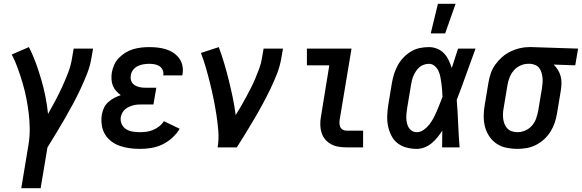

<svg xmlns="http://www.w3.org/2000/svg" viewBox="-20 -776 3064 1011"><path d="M92 215 130 -14Q137 -57 136.5 -98.5Q136 -140 131 -181Q126 -222 118 -262Q110 -302 98.5 -340.5Q87 -379 73.5 -416.5Q60 -454 42 -489L132 -528Q153 -488 168.5 -445Q184 -402 197 -358Q210 -314 219 -268.5Q228 -223 233 -176Q253 -211 272 -247Q291 -283 307.5 -319Q324 -355 338.5 -392.5Q353 -430 359 -468L368 -520H470L461 -468Q454 -427 438 -386.5Q422 -346 403.5 -306.5Q385 -267 364 -228Q343 -189 321 -151Q299 -113 276 -75Q253 -37 230 0L194 215Z M718 8Q690 8 663.5 4.5Q637 1 612 -7.5Q587 -16 566.5 -31.5Q546 -47 533 -68.5Q520 -90 516 -117Q512 -144 516 -171Q519 -189 527 -207Q535 -225 549.5 -238Q564 -251 581 -260Q598 -269 616 -275Q603 -284 591.5 -297Q580 -310 574 -325.5Q568 -341 567 -359Q566 -377 569 -395Q573 -416 582 -436Q591 -456 607 -472Q623 -488 642 -499.5Q661 -511 681.5 -517Q702 -523 723 -525.5Q744 -528 765 -528Q788 -528 810.5 -525.5Q833 -523 854 -516.5Q875 -510 893 -498Q911 -486 923.5 -469Q936 -452 940.5 -430Q945 -408 941 -385L940 -379H839L840 -381Q842 -396 836 -408.5Q830 -421 819 -428Q808 -435 794 -437.5Q780 -440 766 -440Q751 -440 735.5 -437.5Q720 -435 705.5 -428Q691 -421 681 -408Q671 -395 669 -380Q666 -364 671 -350Q676 -336 688.5 -328Q701 -320 715.5 -317Q730 -314 746 -314H803L788 -226H731Q719 -226 707.5 -225.5Q696 -225 684 -222Q672 -219 660.5 -214Q649 -209 639.5 -201Q630 -193 624 -182Q618 -171 616 -159Q613 -140 621 -122.5Q629 -105 644.5 -95.5Q660 -86 679 -83Q698 -80 718 -80Q735 -80 752.5 -82.5Q770 -85 786.5 -92Q803 -99 818 -110.5Q833 -122 843 -138L926 -98Q911 -72 886.5 -50Q862 -28 834.5 -15Q807 -2 777 3Q747 8 718 8Z M1126 0Q1133 -44 1129.5 -87Q1126 -130 1119.5 -172Q1113 -214 1104.5 -255.5Q1096 -297 1086 -337.5Q1076 -378 1064.5 -418Q1053 -458 1038 -497L1132 -528Q1148 -485 1161 -441Q1174 -397 1185 -352.5Q1196 -308 1205.5 -262.5Q1215 -217 1221 -170Q1236 -194 1250 -218Q1264 -242 1277 -266.5Q1290 -291 1302.5 -315.5Q1315 -340 1325.5 -365.5Q1336 -391 1345.5 -416.5Q1355 -442 1359 -468L1368 -520H1470L1461 -468Q1454 -427 1438 -386Q1422 -345 1403 -306Q1384 -267 1363 -228Q1342 -189 1319.5 -151Q1297 -113 1274 -75Q1251 -37 1227 0Z M1805 0Q1783 0 1762 -3.5Q1741 -7 1723 -17Q1705 -27 1692 -42.5Q1679 -58 1673 -77.5Q1667 -97 1666.5 -118.5Q1666 -140 1670 -162L1714 -432H1596V-520H1831L1769 -148Q1767 -137 1767.5 -126Q1768 -115 1772 -106.5Q1776 -98 1785 -93Q1794 -88 1805 -88H1892V0Z M2175 8Q2147 8 2120.5 1Q2094 -6 2073.5 -22Q2053 -38 2041 -61.5Q2029 -85 2023.5 -111.5Q2018 -138 2019 -165.5Q2020 -193 2024 -221L2044 -341Q2048 -365 2055.5 -388Q2063 -411 2075 -433Q2087 -455 2105 -473.5Q2123 -492 2144.5 -505Q2166 -518 2190 -523Q2214 -528 2238 -528Q2261 -528 2282 -519.5Q2303 -511 2318 -495Q2333 -479 2342.5 -459Q2352 -439 2359 -418Q2367 -444 2375.5 -469.5Q2384 -495 2392 -520H2484Q2459 -453 2435 -385Q2411 -317 2385 -250Q2390 -188 2392.5 -125.5Q2395 -63 2400 0H2308Q2308 -22 2308.5 -44Q2309 -66 2309 -88Q2297 -70 2283.5 -53Q2270 -36 2253 -22Q2236 -8 2215.5 0Q2195 8 2175 8ZM2175 -80Q2194 -80 2211.5 -92.5Q2229 -105 2241.5 -121.5Q2254 -138 2263.5 -156Q2273 -174 2280.5 -192Q2288 -210 2295.5 -228.5Q2303 -247 2310 -266Q2309 -284 2308 -301.5Q2307 -319 2304.5 -336Q2302 -353 2299 -370Q2296 -387 2289 -402Q2282 -417 2269 -428.5Q2256 -440 2238 -440Q2226 -440 2212.5 -435.5Q2199 -431 2188.5 -422Q2178 -413 2170.5 -401.5Q2163 -390 2157.5 -377.5Q2152 -365 2149 -352.5Q2146 -340 2144 -327L2124 -207Q2122 -194 2120.5 -180Q2119 -166 2119.5 -153Q2120 -140 2123 -127Q2126 -114 2132.5 -103.5Q2139 -93 2150 -86.5Q2161 -80 2175 -80ZM2248 -600 2286 -756H2379L2324 -600Z M2704 8Q2675 8 2646.5 2Q2618 -4 2595.5 -19Q2573 -34 2557.5 -56.5Q2542 -79 2534.5 -106Q2527 -133 2527 -162.5Q2527 -192 2532 -221L2552 -341Q2556 -366 2564.5 -390.5Q2573 -415 2588.5 -436.5Q2604 -458 2624 -475.5Q2644 -493 2667.5 -504.5Q2691 -516 2716 -522Q2741 -528 2766 -528H2781L3024 -520L3009 -432L2895 -436Q2908 -424 2917.5 -408.5Q2927 -393 2932 -375Q2937 -357 2936.5 -337.5Q2936 -318 2933 -299L2913 -179Q2909 -154 2901 -130Q2893 -106 2879 -83.5Q2865 -61 2845.5 -43Q2826 -25 2802.5 -13Q2779 -1 2754 3.5Q2729 8 2704 8ZM2705 -80Q2726 -80 2746.5 -89Q2767 -98 2781.5 -115Q2796 -132 2803 -152Q2810 -172 2814 -193L2834 -313Q2836 -327 2837 -341Q2838 -355 2836.5 -368.5Q2835 -382 2831 -394.5Q2827 -407 2819.5 -417.5Q2812 -428 2799 -433.5Q2786 -439 2774 -440H2760Q2740 -440 2719.5 -430.5Q2699 -421 2685 -404.5Q2671 -388 2663 -367.5Q2655 -347 2652 -327L2632 -207Q2629 -192 2628.5 -177Q2628 -162 2630 -148Q2632 -134 2637.5 -121Q2643 -108 2652.5 -98.5Q2662 -89 2676 -84.5Q2690 -80 2705 -80Z"/></svg>

Font: Iosevka Curly Semibold
Style: Italic
Weight: 600
Italic angle: -9°
Monospace: yes
Designer: Belleve Invis
Foundry: Belleve Invis
Version: Version 22.1.2; ttfautohint (v1.8.4)